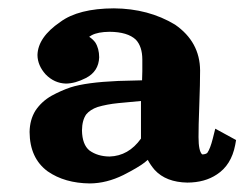

<svg xmlns="http://www.w3.org/2000/svg" viewBox="-20 -424 577 453"><path d="M481.9 -96.5C478 -81.1 473.8 -70.1 469.3 -63.6C467.5 -61.5 464 -60.2 458.7 -59.7L458.3 -59.7C457.4 -59.7 456.9 -59.8 456.7 -60C451.2 -65.2 448.4 -78.7 448.4 -100.6C448.3 -115.8 448.9 -140.8 450.2 -175.5C451.5 -210 452.1 -237.5 452.1 -257.8C451.8 -302.6 432.2 -338.7 393.1 -365.8C351.3 -391.1 303.2 -403.9 248.8 -404.3C193.1 -404.1 150.8 -393.4 122.1 -372.1C87 -348.1 69.1 -322.1 68.4 -294.1C68.6 -277.7 75.1 -262.5 87.7 -248.5C101.2 -234.6 117.3 -227.3 135.7 -226.8C150.3 -227 165.8 -231.3 182.4 -239.8C202.7 -250.1 213.2 -266.5 214 -288.8C213.9 -302.8 210.8 -314.5 204.7 -324C201.1 -328.8 196.4 -333.3 190.4 -337.2C191.9 -338.2 193.8 -339.4 196.3 -340.9C206.1 -346.1 220.1 -348.8 238.4 -349C266.9 -348.8 287.7 -342.6 300.6 -330.3C310.6 -319.6 315.7 -304.1 315.8 -283.8C316 -263.6 315.8 -247.1 315.2 -234.5C292.9 -234.1 274.1 -233.6 258.6 -233C208.4 -230.8 171 -225.8 146.2 -217.8C131.2 -212.7 116.4 -206.1 101.7 -198.1C86 -189.2 73.3 -177.5 63.6 -163C54.7 -148.6 50.1 -131.8 49.8 -112.6C50.1 -71.3 64.3 -40.4 92.5 -19.7C119.3 -1.1 152.5 8.4 192 8.8C218.3 8.6 244.7 2 271.2 -11.1C294.2 -22.8 310.8 -32.6 321.1 -40.5C323.1 -42.2 325.6 -44.3 328.6 -46.9C332.9 -38.7 338.4 -30.7 345.1 -22.9C362.9 -3.7 388.5 6.2 421.9 6.8C449.5 6.7 472.7 0.3 491.5 -12.3C514.3 -27 528.8 -50.2 534.9 -81.8L537 -93.6L487.9 -120.4ZM312.6 -97C293.1 -69.7 268.4 -55.6 238.4 -54.7C219.7 -54.9 203.8 -59.7 191 -69C179.7 -78.2 173.8 -94 173.4 -116.2C173.6 -132.4 177 -145.1 183.5 -154.2C189.8 -161.8 198.7 -167.5 210.2 -171.5C224.7 -175.8 240.9 -178.9 259.1 -180.7C277.2 -182.6 295 -184.2 312.6 -185.7Z"/></svg>

Font: Bentham
Style: Bold
Weight: 700
Version: Version 002.001